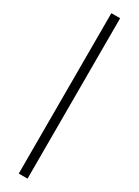

<svg xmlns="http://www.w3.org/2000/svg" viewBox="-241 -710 683 943"><g transform="rotate(30 100.0 -239.0)"><path d="M75.2 215.8V-693.8H125V215.8Z"/></g></svg>

Font: Times New Roman
Style: Regular
Weight: 400
Designer: Steve Matteson
Foundry: Ascender Corporation
Version: Version 2.00.3